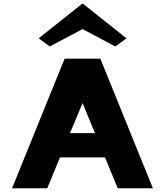

<svg xmlns="http://www.w3.org/2000/svg" viewBox="-20 -1017 886 1037"><path d="M45 0 329 -700H522L806 0H616L547 -167H304L235 0ZM358 -298H493L426 -460ZM249 -766 189 -810 424 -997H428L663 -810L603 -766L426 -860Z"/></svg>

Font: Panamera Black
Style: Regular
Weight: 900
Designer: Bastien Sozeau
Foundry: NBR — Bastien Sozeau
Version: Version 3.002; ttfautohint (v1.8.4.7-5d5b);gftools[0.9.33]